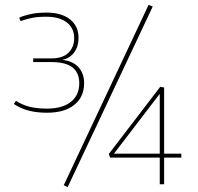

<svg xmlns="http://www.w3.org/2000/svg" viewBox="-20 -760 816 792"><path d="M37 -331 46 -344Q72 -327 102.5 -319.5Q133 -312 174 -312Q237 -312 272 -339.5Q307 -367 307 -417Q307 -459 279.5 -481.5Q252 -504 190 -504H117V-519H191Q239 -519 262.5 -542.5Q286 -566 286 -602Q286 -644 255.5 -667.5Q225 -691 171 -691Q133 -691 108.5 -685.5Q84 -680 65 -673L59 -687Q76 -695 104.5 -701.5Q133 -708 172 -708Q234 -708 269 -680Q304 -652 304 -604Q304 -569 286.5 -544.5Q269 -520 237 -513Q281 -508 304 -482.5Q327 -457 327 -417Q327 -360 286.5 -327.5Q246 -295 174 -295Q132 -295 99 -303.5Q66 -312 37 -331ZM259 12 243 4 593 -740 610 -733ZM434 -110 429 -125 641 -402 657 -399V-126H728V-110H657V0H639V-110ZM450 -126H639V-373Z"/></svg>

Font: Georama Thin
Style: Regular
Weight: 100
Designer: Jean-Baptiste Levee
Foundry: Production Type
Version: Version 1.000